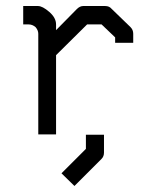

<svg xmlns="http://www.w3.org/2000/svg" viewBox="-20 -496 532 637"><path d="M265 -49H325V10Q325 23 317 31L227 121L184 79L265 -2ZM166 -313V-50H107V-384Q107 -395.5 98 -406Q87.5 -415 75 -415H57V-476H106Q121 -476 143.5 -456.5Q166 -437 166 -415V-396L235 -466Q245 -476 256 -476H329Q342.5 -476 350 -467L413 -406Q422 -397 422 -384V-354H362V-372L317 -415H269Z"/></svg>

Font: IBM 3270 Semi-Condensed
Style: Condensed
Weight: 400
Monospace: yes
Version: Version 2.3.1